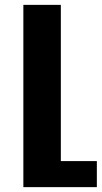

<svg xmlns="http://www.w3.org/2000/svg" viewBox="-20 -558 418 789"><path d="M230 104H378V211H76V-538H230Z"/></svg>

Font: Montserrat arm2 SemiBold
Style: Regular
Weight: 600
Designer: Julieta Ulanovsky
Foundry: Julieta Ulanovsky
Version: Version 6.000